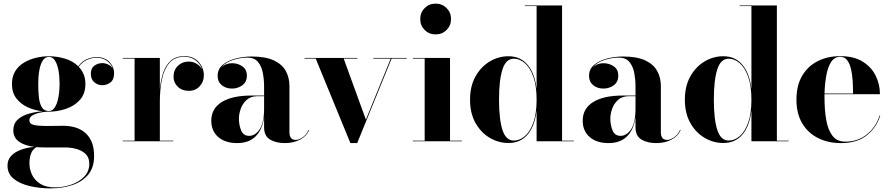

<svg xmlns="http://www.w3.org/2000/svg" viewBox="-20 -780 4913 1060"><path d="M53.5 -60.5Q53.5 -96.5 76.5 -118.5Q99.5 -140.5 136.5 -151.5Q173.5 -162.5 215.5 -165.5Q173 -170 134.2 -187.2Q95.5 -204.5 70.8 -236.2Q46 -268 46 -316.5Q46 -358 64.2 -387.2Q82.5 -416.5 112.8 -434.5Q143 -452.5 179 -461Q215 -469.5 250 -469.5Q293.5 -469.5 337.8 -456.5Q382 -443.5 412 -414Q433 -442.5 460.2 -453.8Q487.5 -465 511.5 -465Q559.5 -465 584.8 -437.2Q610 -409.5 610 -377Q610 -339.5 589.2 -324.5Q568.5 -309.5 544.5 -309.5Q520 -309.5 500.8 -325.8Q481.5 -342 481.5 -372.5Q481.5 -403.5 501 -417.5Q520.5 -431.5 544.5 -431.5Q560.5 -431.5 577.2 -423.8Q594 -416 602.5 -401Q594.5 -425.5 571.2 -443.5Q548 -461.5 511.5 -461.5Q488 -461.5 461.5 -450.2Q435 -439 414.5 -411.5Q431.5 -393.5 441.5 -370Q451.5 -346.5 451.5 -316.5Q451.5 -261.5 420.5 -227.8Q389.5 -194 343 -178.8Q296.5 -163.5 250 -163.5Q245 -163.5 240.5 -163.5Q221 -162.5 198 -157.5Q175 -152.5 158.5 -142.5Q142 -132.5 142 -116Q142 -96 166.8 -90.2Q191.5 -84.5 232.5 -84.5Q259 -84.5 284.5 -85Q310 -85.5 331.5 -85.5Q359.5 -85.5 389 -78.2Q418.5 -71 443.5 -52.5Q468.5 -34 484 -1.5Q499.5 31 499.5 82Q499.5 145 466.8 184.2Q434 223.5 379 241.8Q324 260 258 260Q198 260 143.8 247.2Q89.5 234.5 55.5 207Q21.5 179.5 21.5 134.5Q21.5 105.5 37.2 86Q53 66.5 77 54.8Q101 43 126.2 37.5Q151.5 32 170 31Q116.5 24.5 85 2.2Q53.5 -20 53.5 -60.5ZM191 -316.5Q191 -278.5 194.5 -244.2Q198 -210 210.5 -188.5Q223 -167 250 -167Q270.5 -167 283.5 -188.5Q296.5 -210 302.8 -244.2Q309 -278.5 309 -316.5Q309 -357.5 302.8 -391.5Q296.5 -425.5 283.5 -445.8Q270.5 -466 250 -466Q229 -466 216 -445.8Q203 -425.5 197 -391.5Q191 -357.5 191 -316.5ZM142.5 121.5Q142.5 154.5 157 185Q171.5 215.5 202.5 235Q233.5 254.5 282.5 254.5Q327.5 254.5 371.2 240Q415 225.5 444 196.2Q473 167 473 123.5Q473 90 452.8 70.2Q432.5 50.5 401.5 42.2Q370.5 34 338 34H224Q201 34 181 32Q159.5 45.5 151 68.2Q142.5 91 142.5 121.5Z M657.5 -3.5H723V-456.5H657.5V-460H862.5V-288Q867.5 -340 882 -381.2Q896.5 -422.5 924.5 -446.2Q952.5 -470 997.5 -470Q1049 -470 1077.2 -437.2Q1105.5 -404.5 1105.5 -364Q1105.5 -329 1082.5 -303.8Q1059.5 -278.5 1022.5 -278.5Q984.5 -278.5 961.2 -301.5Q938 -324.5 938 -356Q938 -393 962 -416.5Q986 -440 1021 -440Q1047 -440 1067 -427.2Q1087 -414.5 1096.5 -395.5Q1087.5 -424.5 1062 -445.5Q1036.5 -466.5 997.5 -466.5Q944.5 -466.5 915.2 -432.5Q886 -398.5 874.2 -342.5Q862.5 -286.5 862.5 -220V-3.5H936.5V0H657.5Z M1368 -252.5H1438V-304.5Q1438 -340.5 1431.2 -376.8Q1424.5 -413 1404.8 -437.5Q1385 -462 1345 -462Q1309 -462 1267 -449Q1225 -436 1202.5 -408Q1226 -431 1261 -431Q1293.5 -431 1318.2 -413.5Q1343 -396 1343 -363Q1343 -327.5 1318 -309.2Q1293 -291 1261 -291Q1227 -291 1204.2 -309.8Q1181.5 -328.5 1181.5 -361Q1181.5 -398.5 1209.5 -422Q1237.5 -445.5 1280.8 -456.8Q1324 -468 1369.5 -468Q1446 -468 1491.8 -446.5Q1537.5 -425 1557.8 -388.2Q1578 -351.5 1578 -304.5V-47.5Q1578 -31 1586 -19.2Q1594 -7.5 1614 -7.5Q1628.5 -7.5 1649.5 -21Q1670.5 -34.5 1684.5 -63.5L1687 -61.5Q1672 -27.5 1636 -8.8Q1600 10 1552 10Q1504 10 1471 -9.5Q1438 -29 1438 -77.5V-133.5Q1429 -65.5 1391.8 -27.8Q1354.5 10 1289 10Q1224 10 1185.2 -23.2Q1146.5 -56.5 1146.5 -113.5Q1146.5 -180.5 1204 -216.5Q1261.5 -252.5 1368 -252.5ZM1355.5 -30Q1389 -30 1413.5 -66.2Q1438 -102.5 1438 -180.5V-249H1402.5Q1364.5 -249 1341.8 -228.5Q1319 -208 1309 -179.2Q1299 -150.5 1299 -126Q1299 -90 1311.2 -60Q1323.5 -30 1355.5 -30Z M2000 -119.5 2137 -456.5H2041.5V-460H2225V-456.5H2142L1952 10H1914.5L1723 -456.5H1661.5V-460H1953V-456.5H1877.5Z M2300 -675Q2300 -711 2324.5 -735.5Q2349 -760 2385 -760Q2421 -760 2445.5 -735.5Q2470 -711 2470 -675Q2470 -639 2445.5 -614.5Q2421 -590 2385 -590Q2349 -590 2324.5 -614.5Q2300 -639 2300 -675ZM2259.5 -3.5H2324.5V-456.5H2259.5V-460H2464.5V-3.5H2530V0H2259.5Z M3148 -3.5V0H2942.5V-170Q2932.5 -84 2892.8 -37.2Q2853 9.5 2787 9.5Q2732.5 9.5 2684 -19Q2635.5 -47.5 2605.2 -101Q2575 -154.5 2575 -229.5Q2575 -304.5 2605.2 -358.2Q2635.5 -412 2684 -440.8Q2732.5 -469.5 2787 -469.5Q2853 -469.5 2892.8 -422.2Q2932.5 -375 2942.5 -289V-746.5H2877.5V-750H3083V-3.5ZM2942.5 -229.5Q2942.5 -305.5 2924.5 -356Q2906.5 -406.5 2877.8 -431.2Q2849 -456 2817 -456Q2773 -456 2754 -396.8Q2735 -337.5 2735 -229.5Q2735 -121.5 2754 -62.8Q2773 -4 2817 -4Q2849 -4 2877.8 -28.5Q2906.5 -53 2924.5 -103.2Q2942.5 -153.5 2942.5 -229.5Z M3418.5 -252.5H3488.5V-304.5Q3488.5 -340.5 3481.8 -376.8Q3475 -413 3455.2 -437.5Q3435.5 -462 3395.5 -462Q3359.5 -462 3317.5 -449Q3275.5 -436 3253 -408Q3276.5 -431 3311.5 -431Q3344 -431 3368.8 -413.5Q3393.5 -396 3393.5 -363Q3393.5 -327.5 3368.5 -309.2Q3343.5 -291 3311.5 -291Q3277.5 -291 3254.8 -309.8Q3232 -328.5 3232 -361Q3232 -398.5 3260 -422Q3288 -445.5 3331.2 -456.8Q3374.5 -468 3420 -468Q3496.5 -468 3542.2 -446.5Q3588 -425 3608.2 -388.2Q3628.5 -351.5 3628.5 -304.5V-47.5Q3628.5 -31 3636.5 -19.2Q3644.5 -7.5 3664.5 -7.5Q3679 -7.5 3700 -21Q3721 -34.5 3735 -63.5L3737.5 -61.5Q3722.5 -27.5 3686.5 -8.8Q3650.5 10 3602.5 10Q3554.5 10 3521.5 -9.5Q3488.5 -29 3488.5 -77.5V-133.5Q3479.5 -65.5 3442.2 -27.8Q3405 10 3339.5 10Q3274.5 10 3235.8 -23.2Q3197 -56.5 3197 -113.5Q3197 -180.5 3254.5 -216.5Q3312 -252.5 3418.5 -252.5ZM3406 -30Q3439.5 -30 3464 -66.2Q3488.5 -102.5 3488.5 -180.5V-249H3453Q3415 -249 3392.2 -228.5Q3369.5 -208 3359.5 -179.2Q3349.5 -150.5 3349.5 -126Q3349.5 -90 3361.8 -60Q3374 -30 3406 -30Z M4334 -3.5V0H4128.5V-170Q4118.5 -84 4078.8 -37.2Q4039 9.5 3973 9.5Q3918.5 9.5 3870 -19Q3821.5 -47.5 3791.2 -101Q3761 -154.5 3761 -229.5Q3761 -304.5 3791.2 -358.2Q3821.5 -412 3870 -440.8Q3918.5 -469.5 3973 -469.5Q4039 -469.5 4078.8 -422.2Q4118.5 -375 4128.5 -289V-746.5H4063.5V-750H4269V-3.5ZM4128.5 -229.5Q4128.5 -305.5 4110.5 -356Q4092.5 -406.5 4063.8 -431.2Q4035 -456 4003 -456Q3959 -456 3940 -396.8Q3921 -337.5 3921 -229.5Q3921 -121.5 3940 -62.8Q3959 -4 4003 -4Q4035 -4 4063.8 -28.5Q4092.5 -53 4110.5 -103.2Q4128.5 -153.5 4128.5 -229.5Z M4839.5 -142.5Q4820 -77.5 4766.5 -33.8Q4713 10 4622.5 10Q4552 10 4496.5 -17.8Q4441 -45.5 4409 -99Q4377 -152.5 4377 -230Q4377 -307.5 4408.2 -361Q4439.5 -414.5 4494 -442.2Q4548.5 -470 4619 -470Q4693.5 -470 4742 -440.2Q4790.5 -410.5 4814.2 -362.5Q4838 -314.5 4838 -260H4532Q4532 -250 4532 -240Q4532 -175.5 4541 -120.5Q4550 -65.5 4574.8 -31.8Q4599.5 2 4646.5 2Q4717.5 2 4767.2 -39.2Q4817 -80.5 4836 -142.5ZM4619 -466.5Q4587 -466.5 4568.5 -437.8Q4550 -409 4541.8 -362.8Q4533.5 -316.5 4532 -263.5H4689.5Q4689.5 -296.5 4687.5 -331.8Q4685.5 -367 4678.5 -397.8Q4671.5 -428.5 4657.2 -447.5Q4643 -466.5 4619 -466.5Z"/></svg>

Font: Bodoni* 48pt
Style: Bold
Weight: 700
Version: Version 2.3